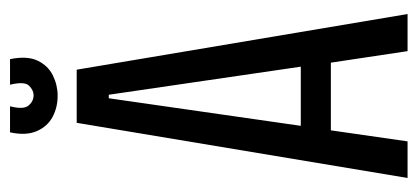

<svg xmlns="http://www.w3.org/2000/svg" viewBox="-245 -588 833 383"><g transform="rotate(-90 171.5 -396.5)"><path d="M8 0 118 -660H224L335 0H261L238 -153H103L81 0ZM167 -596 112 -213H230L174 -596ZM99 -793H151Q144 -766 152.5 -756Q161 -746 173 -746Q183 -746 192 -755Q201 -764 194 -793H245Q252 -759 242 -738Q232 -717 212.5 -707.5Q193 -698 172 -698Q149 -698 130 -708Q111 -718 101.5 -739.5Q92 -761 99 -793Z"/></g></svg>

Font: Bricolage Grotesque 48pt Condensed Light
Style: Regular
Weight: 300
Width: 3
Designer: Mathieu Triay
Foundry: Atelier Triay
Version: Version 1.000; ttfautohint (v1.8.4.7-5d5b);gftools[0.9.32]